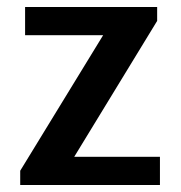

<svg xmlns="http://www.w3.org/2000/svg" viewBox="-20 -531 519 551"><path d="M38 0V-41L276 -430H52V-511H431V-471L193 -81H439V0Z"/></svg>

Font: Chivo Medium
Style: Regular
Weight: 500
Designer: Hector Gatti
Foundry: Omnibus-Type
Version: Version 2.002